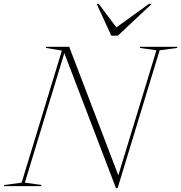

<svg xmlns="http://www.w3.org/2000/svg" viewBox="-63 -955 930 985"><path d="M756 -697 540.5 10H532L267 -682.5L64.5 -18L150 -6L148 0H-43L-41 -6L48 -18L254.5 -695.5L172.5 -709L174.5 -715H292L544 -55.5L739.5 -697L654 -709L656 -715H847L845 -709ZM715.5 -935 541.5 -772H508L433 -935H443.5L534 -814.5L701 -935Z"/></svg>

Font: Newsreader Display ExtraLight
Style: Italic
Weight: 275
Italic angle: -17°
Designer: Hugues Gentile
Foundry: Production Type
Version: Version 1.002